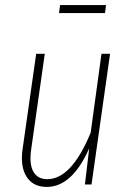

<svg xmlns="http://www.w3.org/2000/svg" viewBox="-20 -734 513 764"><path d="M397.9 -682.1H214.8L219.2 -713.9H401.9ZM166 9.8Q111.8 9.8 85.9 -30.5Q60.1 -70.8 69.8 -140.1L124 -520H158.2L104 -139.2Q95.7 -81.1 112.8 -51Q129.9 -21 168 -21Q264.6 -21 340.8 -206.1L383.8 -520H418L344.2 0H317.9L335 -144Q267.1 9.8 166 9.8Z"/></svg>

Font: Fira Sans Compressed UltraLight
Style: Italic
Weight: 200
Width: 3
Italic angle: -8°
Designer: Carrois Corporate & Edenspiekermann AG
Foundry: Carrois Corporate GbR & Edenspiekermann AG
Version: Version 4.203;PS 004.203;hotconv 1.0.88;makeotf.lib2.5.64775